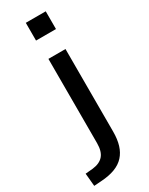

<svg xmlns="http://www.w3.org/2000/svg" viewBox="-287 -748 765 984"><g transform="rotate(-30 95.5 -256.5)"><path d="M66 -601V-706H184V-601ZM-48 193 -55 117 -11 113Q32 108 53 83.5Q74 59 74 11V-488H175V0Q175 46 164.5 80Q154 114 132.5 137.5Q111 161 77 174Q43 187 -5 190Z"/></g></svg>

Font: Nunito Sans 12pt ExtraLight 12pt SemiBold
Style: Regular
Weight: 600
Version: Version 3.101;gftools[0.9.27]